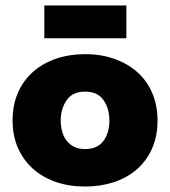

<svg xmlns="http://www.w3.org/2000/svg" viewBox="-20 -675 622 702"><path d="M291 7Q232 7 183.5 -10Q135 -27 100 -58.5Q65 -90 45.5 -134.5Q26 -179 26 -234Q26 -292 46 -337Q66 -382 101.5 -413Q137 -444 185.5 -460.5Q234 -477 291 -477Q350 -477 399 -459.5Q448 -442 483 -410.5Q518 -379 537 -334Q556 -289 556 -234Q556 -177 536 -132Q516 -87 480.5 -56Q445 -25 396.5 -9Q348 7 291 7ZM291 -130Q336 -130 358 -159.5Q380 -189 380 -234Q380 -278 358.5 -309Q337 -340 291 -340Q245 -340 223.5 -308.5Q202 -277 202 -234Q202 -214 207 -195Q212 -176 223 -161.5Q234 -147 250.5 -138.5Q267 -130 291 -130ZM442 -535H142V-655H442Z"/></svg>

Font: Tilda Sans Black
Style: Regular
Weight: 900
Designer: ParaType Ltd
Foundry: ParaType Ltd
Version: Version 1.009